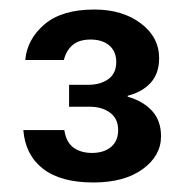

<svg xmlns="http://www.w3.org/2000/svg" viewBox="-20 -731 391 403"><path d="M176 -348Q107 -348 70 -377Q33 -406 29 -458H115Q119 -432 134.5 -421Q150 -410 173 -410Q198 -410 213 -422.5Q228 -435 228 -458Q228 -482 211 -494.5Q194 -507 168 -507H125V-553H165Q191 -553 207.5 -565Q224 -577 224 -601Q224 -623 209.5 -635.5Q195 -648 170 -648Q146 -648 132.5 -636.5Q119 -625 114 -605H33Q37 -649 73.5 -680Q110 -711 178 -711Q237 -711 275.5 -682Q314 -653 314 -609Q314 -577 296.5 -557.5Q279 -538 248 -530V-528Q280 -519 299 -498.5Q318 -478 318 -445Q318 -404 279.5 -376Q241 -348 176 -348Z"/></svg>

Font: HostGroteskMedium
Style: Regular
Weight: 500
Designer: Doukan Karapınar based on Poppins by Indian Type Foundry, Jonny Pinhorn
Foundry: Element Type
Version: Version 1.001; ttfautohint (v1.8.4.7-5d5b)